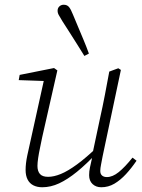

<svg xmlns="http://www.w3.org/2000/svg" viewBox="-20 -777 601 810"><path d="M158 13Q137 13 121 5Q105 -3 96.5 -19.5Q88 -36 88 -60Q88 -87 95 -120.5Q102 -154 109 -184L168 -451L175 -435L59 -439L63 -461L208 -490L222 -480L158 -198Q154 -177 149 -154Q144 -131 141 -110.5Q138 -90 138 -77Q138 -55 148.5 -43Q159 -31 183 -31Q207 -31 236.5 -43Q266 -55 305 -83.5Q344 -112 395 -161L400 -135H392Q345 -85 305 -52.5Q265 -20 229.5 -3.5Q194 13 158 13ZM407 13Q385 13 370.5 -0.5Q356 -14 356 -38Q356 -54 359.5 -70.5Q363 -87 370 -118H368L402 -278Q413 -327 422.5 -376.5Q432 -426 441 -475L479 -489L490 -482L413 -118Q410 -101 406.5 -84Q403 -67 403 -56Q403 -43 410.5 -36.5Q418 -30 431 -30Q455 -30 481 -51Q507 -72 539 -112L556 -99Q535 -68 511.5 -42.5Q488 -17 462.5 -2Q437 13 407 13ZM355 -551 336 -541Q321 -566 304.5 -591.5Q288 -617 272.5 -642Q257 -667 243 -688Q233 -705 228 -713.5Q223 -722 223 -732Q223 -743 230.5 -750Q238 -757 249 -757Q263 -757 271 -747.5Q279 -738 288 -715Q298 -691 309.5 -663.5Q321 -636 333 -607.5Q345 -579 355 -551Z"/></svg>

Font: Source Serif 4 18pt Light
Style: Italic
Weight: 300
Italic angle: -12°
Designer: Frank Grießhammer
Foundry: Adobe Systems Incorporated
Version: Version 4.004;hotconv 1.0.116;makeotfexe 2.5.65601